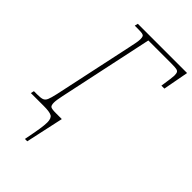

<svg xmlns="http://www.w3.org/2000/svg" viewBox="-292 -802 1100 1100"><g transform="rotate(45 258.0 -252.0)"><path d="M168 53Q168 19 151 9.5Q134 0 87 0H-18L-13 -20H13Q43 -20 56 -25Q69 -30 76 -46Q83 -62 92 -102L195 -584Q208 -641 208 -661Q208 -677 204.5 -683.5Q201 -690 190.5 -692Q180 -694 154 -694H130L135 -714H534L505 -559H481Q493 -637 493 -651Q493 -669 489 -676.5Q485 -684 473.5 -686.5Q462 -689 434 -689H245L123 -116Q114 -74 114 -55Q114 -32 123 -26Q132 -20 164 -20H213L163 210H144Q157 144 162.5 109Q168 74 168 53Z"/></g></svg>

Font: Noto Serif NarrowThin
Style: Italic
Weight: 250
Width: 4
Italic angle: -12°
Designer: Monotype Design Team
Foundry: Monotype Imaging Inc.
Version: Version 1.001